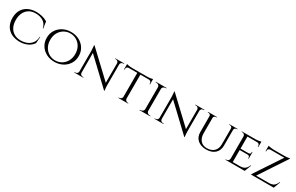

<svg xmlns="http://www.w3.org/2000/svg" viewBox="205 -2057 5410 3511"><g transform="rotate(30 2910.0 -301.5)"><path d="M666 -252 655 -115Q629 -75 587 -46Q545 -17 492 -1.5Q439 14 380 14Q279 13 204.5 -25Q130 -63 90 -133Q50 -203 50 -300Q50 -398 90 -468Q130 -538 204.5 -576Q279 -614 380 -614Q442 -614 505 -598Q568 -582 614 -553L636 -412H627Q605 -504 538.5 -544Q472 -584 379 -584Q300 -584 242.5 -549.5Q185 -515 153.5 -451.5Q122 -388 122 -300Q122 -214 153.5 -150.5Q185 -87 243 -52.5Q301 -18 380 -17Q455 -17 515.5 -41.5Q576 -66 614 -118Q652 -170 657 -252Z M1112 -614Q1182 -614 1243.5 -591.5Q1305 -569 1351.5 -527Q1398 -485 1424 -427.5Q1450 -370 1450 -300Q1450 -230 1424 -172.5Q1398 -115 1351.5 -73Q1305 -31 1243.5 -8.5Q1182 14 1112 14Q1042 14 981 -8.5Q920 -31 873.5 -73Q827 -115 801 -172.5Q775 -230 775 -300Q775 -370 801 -427.5Q827 -485 873.5 -527Q920 -569 981 -591.5Q1042 -614 1112 -614ZM1112 -16Q1186 -16 1246 -52Q1306 -88 1341 -152Q1376 -216 1376 -300Q1376 -385 1341 -448.5Q1306 -512 1246 -548Q1186 -584 1112 -584Q1039 -584 979 -548Q919 -512 884 -448.5Q849 -385 849 -300Q849 -216 884 -152Q919 -88 979 -52Q1039 -16 1112 -16Z M1602 -615 2156 -93 2166 14 1612 -511ZM1604 -62V0H1529V-10Q1529 -10 1537.5 -10Q1546 -10 1546 -10Q1569 -10 1585 -25Q1601 -40 1601 -62ZM1646 -62Q1646 -40 1662.5 -25Q1679 -10 1701 -10Q1701 -10 1709.5 -10Q1718 -10 1718 -10V0H1643V-62ZM1602 -615 1645 -559 1646 0H1601V-490Q1601 -541 1596.5 -578Q1592 -615 1592 -615ZM2166 -600V-114Q2166 -82 2168 -52.5Q2170 -23 2172.5 -4.5Q2175 14 2175 14H2166L2122 -39V-600ZM2163 -538V-600H2238V-590Q2238 -590 2229.5 -590Q2221 -590 2221 -590Q2199 -590 2182.5 -575Q2166 -560 2166 -538ZM2122 -538Q2121 -560 2105 -575Q2089 -590 2066 -590Q2066 -590 2057.5 -590Q2049 -590 2049 -590V-600H2124V-538Z M2595 -597V0H2530V-597ZM2837 -601V-571H2288V-601ZM2837 -573V-504H2826V-520Q2826 -541 2812.5 -555.5Q2799 -570 2776 -571V-573ZM2837 -617V-591L2725 -601Q2745 -601 2767.5 -603.5Q2790 -606 2809 -610Q2828 -614 2837 -617ZM2532 -64V0H2459V-10Q2460 -10 2465.5 -10Q2471 -10 2471 -10Q2495 -10 2512 -26Q2529 -42 2530 -64ZM2592 -64H2595Q2596 -42 2613 -26Q2630 -10 2654 -10Q2654 -10 2659.5 -10Q2665 -10 2665 -10V0H2592ZM2349 -573V-571Q2326 -570 2312.5 -555.5Q2299 -541 2299 -520V-504H2288V-573ZM2288 -617Q2297 -614 2315.5 -610Q2334 -606 2357 -603.5Q2380 -601 2400 -601L2288 -591Z M3051 -600V0H2988V-600ZM2991 -64V0H2906V-10Q2906 -10 2913 -10Q2920 -10 2920 -10Q2948 -10 2967.5 -26Q2987 -42 2988 -64ZM3048 -64H3051Q3052 -42 3071.5 -26Q3091 -10 3119 -10Q3119 -10 3125.5 -10Q3132 -10 3132 -10L3133 0H3048ZM3048 -536V-600H3133L3132 -590Q3132 -590 3125.5 -590Q3119 -590 3119 -590Q3091 -590 3071.5 -574.5Q3052 -559 3051 -536ZM2991 -536H2988Q2987 -559 2967.5 -574.5Q2948 -590 2920 -590Q2919 -590 2912.5 -590Q2906 -590 2906 -590V-600H2991Z M3295 -615 3849 -93 3859 14 3305 -511ZM3297 -62V0H3222V-10Q3222 -10 3230.5 -10Q3239 -10 3239 -10Q3262 -10 3278 -25Q3294 -40 3294 -62ZM3339 -62Q3339 -40 3355.5 -25Q3372 -10 3394 -10Q3394 -10 3402.5 -10Q3411 -10 3411 -10V0H3336V-62ZM3295 -615 3338 -559 3339 0H3294V-490Q3294 -541 3289.5 -578Q3285 -615 3285 -615ZM3859 -600V-114Q3859 -82 3861 -52.5Q3863 -23 3865.5 -4.5Q3868 14 3868 14H3859L3815 -39V-600ZM3856 -538V-600H3931V-590Q3931 -590 3922.5 -590Q3914 -590 3914 -590Q3892 -590 3875.5 -575Q3859 -560 3859 -538ZM3815 -538Q3814 -560 3798 -575Q3782 -590 3759 -590Q3759 -590 3750.5 -590Q3742 -590 3742 -590V-600H3817V-538Z M4133 -600V-222Q4133 -125 4182.5 -69Q4232 -13 4318 -13Q4413 -13 4467.5 -66Q4522 -119 4522 -211V-600H4568V-211Q4568 -107 4501.5 -46.5Q4435 14 4319 14Q4204 14 4136.5 -46Q4069 -106 4069 -210V-600ZM4071 -600V-547H4069Q4068 -565 4054.5 -577.5Q4041 -590 4021 -590Q4021 -590 4013.5 -590Q4006 -590 4006 -590V-600ZM4196 -600V-590Q4196 -590 4188.5 -590Q4181 -590 4181 -590Q4162 -590 4147.5 -577.5Q4133 -565 4133 -547H4131V-600ZM4524 -600V-547H4522Q4522 -565 4508 -577.5Q4494 -590 4474 -590Q4474 -590 4466.5 -590Q4459 -590 4459 -590V-600ZM4631 -600V-590Q4631 -590 4623.5 -590Q4616 -590 4616 -590Q4597 -590 4583 -577.5Q4569 -565 4568 -547H4566V-600Z M4857 -600V0H4793V-600ZM5126 -31 5124 0H4855V-31ZM5079 -315V-285H4855V-315ZM5125 -600V-569H4855V-600ZM5182 -143 5127 0H4975L5009 -31Q5059 -31 5089.5 -45.5Q5120 -60 5139 -85.5Q5158 -111 5172 -143ZM5079 -287V-230H5068V-243Q5068 -260 5058 -272.5Q5048 -285 5027 -285V-287ZM5079 -370V-313H5027V-315Q5048 -315 5058 -327.5Q5068 -340 5068 -357V-370ZM5125 -572V-503H5114V-518Q5114 -539 5100.5 -554Q5087 -569 5064 -569V-572ZM5125 -616V-590L5011 -600Q5042 -600 5077 -605.5Q5112 -611 5125 -616ZM4795 -64 4808 0H4721V-10Q4721 -10 4728 -10Q4735 -10 4735 -10Q4760 -10 4776 -26Q4792 -42 4793 -64ZM4795 -537H4793Q4792 -560 4776 -575Q4760 -590 4735 -590Q4735 -590 4728 -590Q4721 -590 4721 -590V-600H4808Z M5732 -614Q5732 -614 5732 -609.5Q5732 -605 5732 -605L5332 0H5262V-9L5635 -571H5277V-601H5619Q5640 -601 5664 -603Q5688 -605 5707 -608Q5726 -611 5732 -614ZM5741 -30 5734 0H5327V-30ZM5795 -143 5741 0H5591L5625 -30Q5674 -31 5703.5 -45Q5733 -59 5752 -84.5Q5771 -110 5785 -143ZM5277 -573H5338V-571Q5316 -570 5302 -555.5Q5288 -541 5288 -519V-504H5277ZM5277 -617Q5286 -614 5305 -610.5Q5324 -607 5346.5 -604.5Q5369 -602 5389 -601L5277 -591Z"/></g></svg>

Font: Cinzel
Style: Regular
Weight: 400
Designer: Natanael Gama
Version: Version 2.000